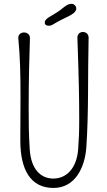

<svg xmlns="http://www.w3.org/2000/svg" viewBox="-20 -955 550 987"><path d="M84.5 -230C85 -84 136.2 11.2 254.9 11.2C366.2 11.2 416.5 -93.8 423.8 -197.8C436.5 -383.8 430.7 -565.9 435.5 -760.3C436 -780.8 420.9 -790.5 406.2 -790.5C391.6 -790.5 377.4 -780.8 377.9 -760.3C385.7 -542.5 387.2 -442.9 387.2 -345.2C387.2 -268.1 385.7 -251 381.8 -187.5C374.5 -90.3 321.8 -37.1 254.4 -37.1C188.5 -37.1 139.2 -85.9 132.8 -188C127.9 -267.6 127.4 -314.9 127.4 -400.9C127.4 -549.3 130.9 -662.6 133.8 -757.3C135.3 -777.8 119.1 -788.1 103.5 -788.1C87.4 -788.1 72.3 -777.8 74.2 -757.3C83.5 -658.7 85.4 -575.7 85.4 -459.5C85.4 -377.9 84.5 -332 84.5 -252.9C84.5 -245.6 84.5 -237.8 84.5 -230ZM309.1 -918.5C259.8 -876 214.8 -865.7 210.4 -843.3C208.5 -830.6 214.8 -824.7 224.6 -823.2C238.8 -820.8 247.6 -826.2 255.4 -831.1C312.5 -866.2 359.9 -876.5 370.6 -903.3C376 -917 366.2 -932.1 352.1 -935.1C339.4 -937 325.2 -931.2 309.1 -918.5Z"/></svg>

Font: Pompiere 
Style: Regular
Weight: 400
Designer: Karolina Lach
Foundry: Sorkin Type Co.
Version: Version 1.001